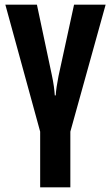

<svg xmlns="http://www.w3.org/2000/svg" viewBox="-20 -567 478 827"><path d="M283 240H153V0L3 -547H139L203 -245Q209 -217 212 -195Q215 -173 216 -156H220Q221 -173 224 -193.5Q227 -214 232 -239L299 -547H435L283 0Z"/></svg>

Font: Noto Sans Display ExtraCondensed
Style: Bold
Weight: 700
Width: 2
Designer: Monotype Design Team
Foundry: Monotype Imaging Inc.
Version: Version 2.003